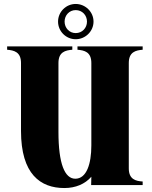

<svg xmlns="http://www.w3.org/2000/svg" viewBox="-20 -934 765 969"><path d="M700 -683V-700H371V-683C406 -680 441 -672 441 -616V-200C441 -107 417 -32 360 -32C307 -32 275 -107 275 -268V-616C275 -672 310 -680 345 -683V-700H16V-683C51 -680 86 -672 86 -616V-273C86 -55 184 15 305 15C361 15 409 -5 441 -42L440 0H700V-18C665 -20 630 -29 630 -84V-616C630 -672 665 -680 700 -683ZM362 -736C411 -736 452 -776 452 -825C452 -874 411 -914 362 -914C313 -914 273 -874 273 -825C273 -776 313 -736 362 -736ZM362 -767C330 -767 306 -793 306 -825C306 -857 330 -883 362 -883C395 -883 419 -857 419 -825C419 -793 395 -767 362 -767Z"/></svg>

Font: Sprat Condesed
Style: Bold
Weight: 700
Width: 3
Designer: Ethan Nakache
Foundry: Collletttivo
Version: Version 2.000;Glyphs 3.2 (3217)